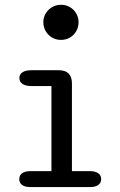

<svg xmlns="http://www.w3.org/2000/svg" viewBox="-20 -762 488 782"><path d="M104.5 -65H189.5V-411.5H108.5Q84.5 -411.5 71.8 -420Q59 -428.5 59 -444Q59 -459.5 71.8 -467.8Q84.5 -476 108.5 -476H219Q273 -476 273 -422V-65H345.5Q368 -65 380 -56.5Q392 -48 392 -32Q392 -17 380 -8.5Q368 0 345.5 0H104.5Q82 0 70.2 -8.5Q58.5 -17 58.5 -32Q58.5 -48 70.2 -56.5Q82 -65 104.5 -65ZM156.5 -671.5Q156.5 -691 166.2 -707.2Q176 -723.5 192.2 -733Q208.5 -742.5 228.5 -742.5Q248.5 -742.5 264.8 -733Q281 -723.5 290.5 -707.2Q300 -691 300 -671.5Q300 -651.5 290.5 -635Q281 -618.5 264.8 -609Q248.5 -599.5 228.5 -599.5Q208.5 -599.5 192.2 -609Q176 -618.5 166.2 -635Q156.5 -651.5 156.5 -671.5Z"/></svg>

Font: Sono
Style: Regular
Weight: 400
Designer: Tyler Finck
Foundry: Tyler Finck
Version: Version 2.112